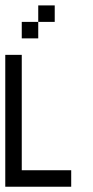

<svg xmlns="http://www.w3.org/2000/svg" viewBox="-20 -708 352 728"><path d="M0 -437.5V-500H62.5V-437.5ZM0 -375V-437.5H62.5V-375ZM0 -312.5V-375H62.5V-312.5ZM0 -250V-312.5H62.5V-250ZM0 -187.5V-250H62.5V-187.5ZM0 -125V-187.5H62.5V-125ZM0 -62.5V-125H62.5V-62.5ZM0 0V-62.5H62.5V0ZM62.5 0V-62.5H125V0ZM125 0V-62.5H187.5V0ZM187.5 0V-62.5H250V0ZM62.5 -562.5V-625H125V-562.5ZM125 -625V-687.5H187.5V-625Z"/></svg>

Font: AprilSans
Style: Regular
Weight: 400
Designer: typesprite
Version: Version 1.001;PS 001.001;hotconv 1.0.88;makeotf.lib2.5.64775